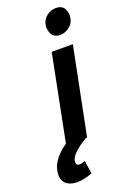

<svg xmlns="http://www.w3.org/2000/svg" viewBox="-256 -825 743 1109"><g transform="rotate(-20 115.5 -271.0)"><path d="M214 -610Q159 -610 153 -674Q153 -716 180.5 -740.5Q208 -765 243 -765Q300 -765 304 -701Q304 -659 276.5 -634.5Q249 -610 214 -610ZM17 223Q-7 223 -27.5 215.5Q-48 208 -60.5 191.2Q-73 174.5 -73 146Q-73 63 30 -9L134 -535H264L157 0H149Q43 64 43 110Q43 131 63 131Q79 131 98 123L110 203Q58 223 17 223Z"/></g></svg>

Font: Argentum Sans Medium
Style: Italic
Weight: 500
Italic angle: -11°
Designer: Julieta Ulanovsky (font), Cristiano Sobral (main changes and remaster)
Foundry: Julieta Ulanovsky (font), Cristiano Sobral (main changes and remaster)
Version: Version 2.007;June 15, 2022;FontCreator 14.0.0.2814 64-bit; 